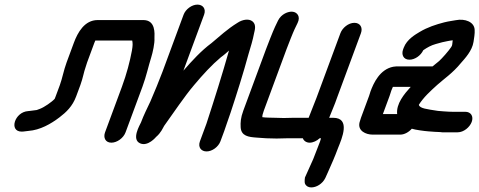

<svg xmlns="http://www.w3.org/2000/svg" viewBox="-20 -579 2080 833"><path d="M300.3 -393 268.9 -308C256.5 -274.4 250.1 -238.2 239.7 -210L221.5 -161C219.1 -154.4 217.7 -151 217.3 -150.3C205.4 -136.8 171.4 -113.5 153.7 -107L139.5 -101.7C133.5 -100.5 114 -98 111.2 -98C108.2 -98 104.9 -97.4 102 -97C42.9 -93.2 17.5 -8 74 -8C85.1 -8 90.1 -10 104 -11.1C153.8 -14.8 200.5 -41.2 238.1 -69.9C267.5 -92.4 294.5 -117.5 310.5 -161L328.7 -210C339.9 -240.3 343.6 -266.6 351.5 -288C353.8 -294.3 355 -300.1 357.9 -308L389.3 -393C390.5 -396.2 391.7 -399 393.5 -403H553.7C556 -390.1 556.3 -382.7 552.3 -359.3C543.2 -310.7 529.5 -258.4 509.1 -203L435.8 -5C427.3 18 437.2 40 463.2 40C488 40 515.7 19.8 524.8 -5L598.1 -203C615.2 -249.3 624.1 -292.5 636.1 -330.3C642.5 -350.5 651.7 -391.6 650.1 -413.3C650.7 -433 655.7 -492 601.9 -492H403.9C346.9 -492 317.1 -438.4 300.3 -393Z M776.4 -515 685.1 -268C672.9 -234.9 647.3 -173 632.5 -139C617.7 -107.3 603.9 -80.6 591.7 -47.9C586.6 -36.3 549.2 25.6 587.7 42.8C622 58.2 657.2 15 657.2 15C678.3 -2.6 686.5 -23.5 692.1 -32.8C732.6 -88.7 779.6 -160.2 822.3 -210.2C860.4 -255.7 898.8 -297.4 938.3 -330.6C950.5 -339 963.2 -350.6 973.5 -359.6C944.9 -258 910.6 -149.5 875.7 -42.5L847.4 34C837.8 60 853.1 78 876.2 78C900.5 78 927.4 58.3 936.4 34L952.7 -10C956.6 -20.6 960.2 -31.2 964.9 -45.6C968.2 -54.8 973.9 -71 980.6 -90.9C1008.1 -174.4 1035.9 -262.2 1057.8 -343.1C1067.5 -375.2 1077 -405.9 1082.3 -434.6C1084.1 -444.6 1094.3 -471.2 1075.4 -486.3C1058.7 -499.6 1030.8 -493.8 1010.3 -480C966.6 -453.2 932.5 -421.2 897.4 -391.9C853.1 -359.1 813.1 -315.4 775.7 -272.4L865.4 -515C875.1 -541 859.8 -559 836.7 -559C812.4 -559 785.4 -539.3 776.4 -515Z M1319.1 -68H1255.1C1241.4 -68 1228 -67.7 1211.2 -67C1198.9 -67 1185.1 -67.3 1173.4 -68C1160.1 -68.6 1133.6 -68.1 1118.1 -70.6C1118 -77.2 1119 -83.7 1124.6 -99L1223.3 -366C1230.1 -384.1 1251.7 -439.3 1258 -452.1L1271 -479.1C1285.2 -507.9 1268.7 -526.2 1249.3 -528.2C1230.6 -530.1 1200.4 -518.4 1186.3 -489.9L1173.2 -462.6C1163.9 -442.8 1142.3 -387.4 1134.3 -366L1035.6 -99C1024 -67.5 1023.1 -47.8 1024.1 -27.3C1026.1 11.8 1059.2 15.4 1092.4 17.9C1122.7 20.5 1146.3 22 1179.9 22C1194.5 22 1209 21 1222.2 21H1294C1296.9 30.2 1307.5 40 1323.2 40C1338.9 40 1355 31.8 1366.6 21H1372.7C1369.9 31.2 1368.9 35.1 1358.6 60.6C1351.5 79.9 1345.6 94.8 1338.8 111.5L1303 191.2C1303 191.2 1299.8 210.7 1303.6 218.6C1313.7 239.9 1343.2 237.1 1364.4 223.4C1375.3 216.3 1384.8 206.7 1391.3 193.5L1402.8 168C1418.9 132.1 1432.4 101.5 1446.9 62.4C1463.1 22.2 1502.8 -68 1425.1 -68H1408.1L1408.5 -69C1416.8 -91.4 1432.5 -125.2 1442.5 -155.5L1545.9 -435C1555 -459.8 1542.3 -480 1517.5 -480C1491.5 -480 1465.4 -458 1456.9 -435L1352.9 -154C1343.7 -129.1 1329.7 -96.6 1319.1 -68Z M1581.3 -163 1546.1 -68C1543.6 -61.1 1541.5 -54.4 1539.9 -47.9C1530.9 -11 1567.8 5 1596.2 5H1717.2C1734.2 5 1753.7 -5.7 1766.6 -20.6C1782.3 -15.5 1820.7 -10.4 1838.6 -9.1L1865.8 -7.1C1873.8 -6.4 1881.7 -6.1 1889.2 -6C1896.3 -4.9 1903.2 -4.2 1914.1 -5H1965.8C1991.9 -5 2018 -27 2026.5 -50C2035.5 -74.3 2023.1 -94 1998.8 -94H1943.8C1932.9 -94 1923.1 -94.6 1904.3 -95.9L1880 -97.9C1832.6 -105.5 1800.7 -108.2 1797.2 -124.4C1817.7 -156.9 1846.3 -182.9 1877 -210.7C1906.3 -237.1 1943.3 -261 1979.6 -305.4C1997.4 -325.8 2028.3 -358.2 2034.4 -397.3C2036.4 -411.1 2040.7 -433.9 2039.3 -450C2037.6 -483.9 1997.6 -499.4 1957.4 -491.4C1942.5 -488.4 1929.7 -487.5 1907.6 -482.1C1871.7 -472.8 1834.9 -461 1800.5 -440.3C1783.3 -429.9 1745.1 -408.6 1731.6 -372L1729 -365C1720.4 -342 1730.3 -320 1756.3 -320C1779.9 -320 1805.3 -337.6 1816.4 -361.2C1833.8 -373.2 1850.2 -382.4 1870.9 -388.1L1898.9 -395.8C1905.8 -397.3 1914.6 -399.2 1921 -400.5C1930.4 -402.1 1939.1 -404 1944.1 -404.2C1941.3 -384.6 1943.3 -383.7 1937.5 -374.7C1927 -358.7 1897.3 -324.8 1884.3 -313.5C1875 -305.6 1868.4 -300.7 1856.8 -291H1710.6C1702.4 -291 1693.7 -291 1685.8 -289.4C1627.7 -277.9 1600.8 -218.6 1587.3 -182C1585.1 -176.1 1584.9 -172.9 1581.3 -163ZM1703.1 -84H1641.1L1670.3 -163C1673.5 -171.8 1675.7 -178.3 1677.9 -186.3C1679 -189.3 1681.9 -196.5 1684.5 -202H1761.7C1733.6 -170.9 1698.1 -128.6 1703.1 -84Z"/></svg>

Font: Just Breathe
Style: BdObl7
Weight: 400
Foundry: Cannot Into Space Fonts
Version: Version 0.72